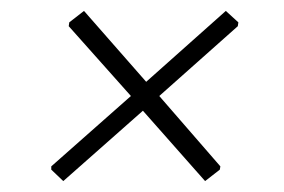

<svg xmlns="http://www.w3.org/2000/svg" viewBox="-20 -444 521 352"><path d="M394 -424 417 -403 416 -396 272 -268 384 -139 383 -133 356 -112 242 -241 96 -112 74 -133V-139L220 -268L106 -396L107 -403L134 -424L248 -294Z"/></svg>

Font: Alegreya Sans Light
Style: Italic
Weight: 300
Italic angle: -7°
Designer: Juan Pablo del Peral
Foundry: Huerta Tipografica
Version: Version 2.007